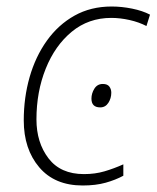

<svg xmlns="http://www.w3.org/2000/svg" viewBox="-20 -560 481 590"><path d="M234 10Q148 10 100.5 -46Q53 -102 53 -190Q53 -260 71 -323Q89 -386 124 -435Q159 -484 209 -512Q259 -540 323 -540Q354 -540 386 -533.5Q418 -527 441 -515L430 -480Q407 -492 378 -498.5Q349 -505 322 -505Q252 -505 200.5 -462.5Q149 -420 120.5 -349Q92 -278 92 -193Q92 -122 129 -73.5Q166 -25 238 -25Q272 -25 301 -33.5Q330 -42 359 -55V-20Q335 -7 304.5 1.5Q274 10 234 10ZM288 -230Q261 -230 261 -257Q261 -273 270 -287.5Q279 -302 296 -302Q310 -302 316 -294Q322 -286 322 -275Q322 -258 313 -244Q304 -230 288 -230Z"/></svg>

Font: Noto Sans Disp ExtLt
Style: Italic
Weight: 200
Italic angle: -12°
Designer: Monotype Design Team
Foundry: Monotype Imaging Inc.
Version: Version 2.000;GOOG;noto-source:20170915:90ef993387c0